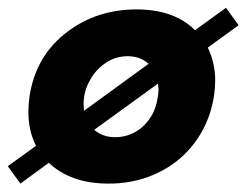

<svg xmlns="http://www.w3.org/2000/svg" viewBox="-38 -446 617 480"><path d="M233.5 13Q139 13 84 -39L13 13L-18.5 -30.5L52 -81.5Q33 -119 33 -165.5Q33 -185.5 36 -206.5Q52 -308 131 -367Q204 -422 302.5 -422.5Q397.5 -422.5 449.5 -370.5L527 -426.5L558.5 -383L481.5 -327Q500 -288.5 500 -245Q500 -226.5 497 -206.5Q490 -159.5 467.8 -119Q445.5 -78.5 411.2 -49.2Q377 -20 331.8 -3.5Q286.5 13 233.5 13ZM172 -169 333.5 -286.5Q312.5 -305.5 281.5 -305.5Q261.5 -305.5 244 -298.5Q206.5 -281.5 187 -245.5Q171 -218.5 171 -185ZM250.5 -103Q271.5 -103 289.5 -111Q324 -124.5 345 -164Q356 -187 358.5 -221L357 -237L197.5 -121.5Q218.5 -103 250.5 -103Z"/></svg>

Font: Lucymar Sans
Style: Bold Italic
Weight: 700
Italic angle: -10°
Foundry: The League of Moveable Type (original font) / Main changes by Cristiano Sobral with portions from Mirco Monsees
Version: Version 2.00;August 30, 2020;FontCreator 13.0.0.2681 64-bit